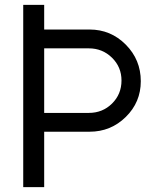

<svg xmlns="http://www.w3.org/2000/svg" viewBox="-20 -767 627 787"><path d="M347.2 -646Q434.1 -646 495.6 -584Q557.1 -522 557.1 -434.1Q557.1 -348.1 495.6 -287.6Q434.1 -227.1 347.2 -227.1H161.1V0H75.2V-747.1H161.1V-646ZM344.2 -304.2Q400.4 -304.2 439.2 -342.5Q478 -380.9 478 -437Q478 -492.2 439 -530.5Q399.9 -568.8 344.2 -568.8H161.1V-304.2Z"/></svg>

Font: ø
Style: ø
Weight: 400
Designer: Samuel Oakes
Foundry: Samuel Oakes
Version: Version 1.000;PS 001.000;hotconv 1.0.88;makeotf.lib2.5.64775